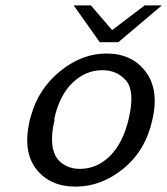

<svg xmlns="http://www.w3.org/2000/svg" viewBox="-20 -686 622 714"><path d="M254 -666H318L397 -574L518 -666H582L420 -529H351ZM90 -237Q93 -249 96 -258Q124 -357 204.5 -422Q285 -487 376 -487Q471 -487 522 -419Q573 -351 546 -238Q521 -126 439 -59Q357 8 261 8Q166 8 115 -57Q64 -122 90 -237ZM182 -245Q182 -244 182 -242.5Q182 -241 183 -240Q171 -192 174 -153Q178 -105 207 -81.5Q236 -58 277 -58Q341 -58 389.5 -106.5Q438 -155 459 -246Q482 -345 450 -385Q416 -425 361 -425Q298 -425 249.5 -378Q201 -331 182 -245Z"/></svg>

Font: Coval
Style: Book Italic
Weight: 350
Foundry: Context Ltd
Version: Version 001.000